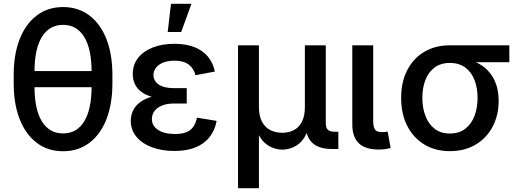

<svg xmlns="http://www.w3.org/2000/svg" viewBox="-20 -776 2693 1000"><path d="M308.6 11.7Q229.5 11.7 171.9 -31.7Q114.3 -75.2 82.8 -154.5Q51.3 -233.9 51.3 -342.8V-384.8Q51.3 -493.7 82.8 -573Q114.3 -652.3 171.9 -695.8Q229.5 -739.3 308.6 -739.3Q387.2 -739.3 445.1 -695.8Q502.9 -652.3 534.2 -573Q565.4 -493.7 565.4 -384.8V-342.8Q565.4 -233.9 534.2 -154.5Q502.9 -75.2 445.1 -31.7Q387.2 11.7 308.6 11.7ZM308.6 -81.1Q379.9 -81.1 418.5 -143.8Q457 -206.5 457 -325.2V-402.3Q457 -521 418.5 -583.7Q379.9 -646.5 308.6 -646.5Q236.8 -646.5 198.2 -583.7Q159.7 -521 159.7 -402.3V-325.2Q159.7 -206.5 198.2 -143.8Q236.8 -81.1 308.6 -81.1ZM135.7 -321.8V-405.8H482.9V-321.8Z M888.7 10.3Q823.7 10.3 772.2 -8.8Q720.7 -27.8 690.9 -63.2Q661.1 -98.6 661.1 -147Q661.1 -174.3 672.4 -199Q683.6 -223.6 708.3 -242.7Q732.9 -261.7 772.9 -272.9Q813 -284.2 871.1 -284.2H952.6V-236.8H885.7Q850.1 -236.8 824.5 -226.6Q798.8 -216.3 784.9 -198Q771 -179.7 771 -155.8Q771 -121.1 803 -99.6Q835 -78.1 891.1 -78.1Q927.7 -78.1 950.9 -87.6Q974.1 -97.2 987.1 -116.2Q1000 -135.3 1005.9 -163.1L1108.4 -146.5Q1099.1 -97.2 1071.5 -62Q1043.9 -26.9 998.3 -8.3Q952.6 10.3 888.7 10.3ZM872.6 -259.8Q815.9 -259.8 777.3 -270Q738.8 -280.3 715.6 -298.1Q692.4 -315.9 681.9 -339.4Q671.4 -362.8 671.4 -389.2Q671.4 -439 699.2 -474.4Q727.1 -509.8 776.1 -528.8Q825.2 -547.9 888.7 -547.9Q948.2 -547.9 991.9 -530.8Q1035.6 -513.7 1062.5 -481.7Q1089.4 -449.7 1099.1 -403.3L998 -384.3Q989.7 -419.4 962.9 -439.7Q936 -460 888.2 -460Q838.4 -460 808.8 -438.7Q779.3 -417.5 779.3 -384.8Q779.3 -355 806.4 -335.9Q833.5 -316.9 886.7 -316.9H952.6V-259.8ZM853.5 -609.4 870.6 -756.3H977.1L923.8 -609.4Z M1219.7 204.1V-540H1328.6V-217.8Q1328.6 -171.9 1344.5 -142.1Q1360.4 -112.3 1387.9 -98.4Q1415.5 -84.5 1449.7 -84.5Q1484.4 -84.5 1511 -98.6Q1537.6 -112.8 1552.7 -142.3Q1567.9 -171.9 1567.9 -217.8V-540H1676.8V-134.8Q1676.8 -109.9 1687.7 -99.9Q1698.7 -89.8 1725.1 -89.8H1742.2V0H1709Q1639.6 0 1605.7 -33Q1571.8 -65.9 1571.8 -128.9V-178.2H1593.3Q1593.3 -123.5 1579.3 -88.4Q1565.4 -53.2 1543.5 -33.2Q1521.5 -13.2 1496.8 -4.9Q1472.2 3.4 1450.7 3.4Q1429.2 3.4 1404.3 -4.9Q1379.4 -13.2 1357.4 -33.2Q1335.4 -53.2 1321.3 -88.4Q1307.1 -123.5 1307.1 -178.2H1328.6V204.1Z M1953.6 2.9Q1882.3 2.9 1848.6 -30Q1814.9 -63 1814.9 -127.9V-540H1923.8V-147Q1923.8 -114.7 1933.1 -101.3Q1942.4 -87.9 1968.3 -87.9Q1980 -87.9 1986.8 -88.6Q1993.7 -89.4 1999 -90.8L2014.6 -4.9Q2003.9 -2 1987.8 0.5Q1971.7 2.9 1953.6 2.9Z M2323.2 11.2Q2246.6 11.2 2189.5 -23.7Q2132.3 -58.6 2100.8 -120.8Q2069.3 -183.1 2069.3 -266.1Q2069.3 -348.6 2100.8 -410.2Q2132.3 -471.7 2189.5 -505.9Q2246.6 -540 2323.2 -540H2632.8V-452.1H2402.3L2323.2 -448.2Q2275.4 -448.2 2243.4 -424.3Q2211.4 -400.4 2195.6 -359.4Q2179.7 -318.4 2179.7 -266.1Q2179.7 -214.4 2195.8 -172.1Q2211.9 -129.9 2243.7 -105.2Q2275.4 -80.6 2323.2 -80.6Q2371.1 -80.6 2403.3 -105.5Q2435.5 -130.4 2451.4 -172.4Q2467.3 -214.4 2467.3 -266.1Q2467.3 -318.4 2451.4 -359.4Q2435.5 -400.4 2403.3 -424.3Q2371.1 -448.2 2323.2 -448.2V-479Q2378.9 -479 2425.5 -464.8Q2472.2 -450.7 2506.1 -422.4Q2540 -394 2558.6 -351.1Q2577.1 -308.1 2577.1 -250.5Q2577.1 -175.3 2545.7 -116Q2514.2 -56.6 2457 -22.7Q2399.9 11.2 2323.2 11.2Z"/></svg>

Font: V-Inter
Style: Medium-500
Weight: 500
Designer: Rasmus Andersson
Foundry: rsms
Version: Version 4.000;git-4146feb